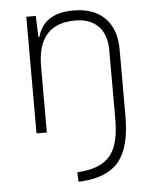

<svg xmlns="http://www.w3.org/2000/svg" viewBox="-54 -573 693 849"><g transform="rotate(-5 293.0 -148.5)"><path d="M260.3 229.5 258.3 187.5 285.2 184.6Q370.6 174.8 408.4 125.2Q446.3 75.7 446.3 -30.3V-338.9Q446.3 -407.7 409.7 -445.1Q373 -482.4 307.6 -482.4Q139.6 -482.4 139.6 -293V0H93.8V-517.6H135.7L139.2 -423.8H143.6Q171.9 -527.3 303.2 -527.3Q393.6 -527.3 442.9 -477.5Q492.2 -427.7 492.2 -336.9V-41Q492.2 94.7 441.2 158Q390.1 221.2 275.4 228.5Z"/></g></svg>

Font: Cascadia Mono ExtraLight
Style: Regular
Weight: 200
Monospace: yes
Designer: Aaron Bell
Foundry: Saja Typeworks
Version: Version 2404.023; ttfautohint (v1.8.4)